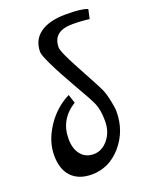

<svg xmlns="http://www.w3.org/2000/svg" viewBox="-130 -741 630 811"><g transform="rotate(-20 185.5 -335.5)"><path d="M163.1 -348.1 175.8 -309.1Q98.6 -261.2 99.1 -172.9Q99.1 -129.9 120.1 -103.5Q141.1 -77.1 178 -77.1Q214.8 -77.1 242.4 -110.1Q270 -143.1 270 -193.1Q270 -243.2 256.6 -273.2Q243.2 -303.2 206.1 -366.2Q111.8 -531.2 111.8 -560.1Q111.8 -613.8 151.9 -642.8Q191.9 -671.9 265.4 -672.4Q338.9 -672.9 365.2 -661.1L356 -619.1Q320.8 -624 279.8 -624Q191.9 -624 191.9 -550.8Q191.9 -530.8 245.4 -432.9Q298.8 -335 307.4 -314.9Q315.9 -294.9 322.5 -262.5Q329.1 -230 329.1 -213.9Q329.1 -126 274.2 -62.5Q219.2 1 141.1 1Q83 1 50.5 -32.5Q18.1 -65.9 18.1 -129.4Q18.1 -192.9 59.1 -254.9Q100.1 -316.9 163.1 -348.1Z"/></g></svg>

Font: Marck Script
Style: Regular
Weight: 400
Designer: Denis Masharov, Marck Fogel
Foundry: Denis Masharov
Version: Version 1.002